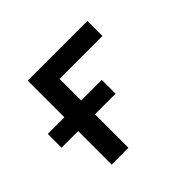

<svg xmlns="http://www.w3.org/2000/svg" viewBox="-126 -678 837 837"><g transform="rotate(-45 293.0 -259.0)"><path d="M27.3 -206.5H129.9V0H233.4V-206.5H360.4V-291.5H233.4V-424.8H498V-517.6H129.9V-291.5H27.3Z"/></g></svg>

Font: CaskaydiaCove Nerd Font
Style: Regular
Weight: 400
Designer: Aaron Bell
Foundry: Saja Typeworks
Version: Version 2111.1;Nerd Fonts 2.3.3